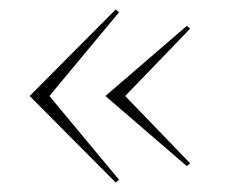

<svg xmlns="http://www.w3.org/2000/svg" viewBox="-20 -465 500 408"><path d="M226 -445 43 -261 226 -77 233 -83 85 -261 233 -439ZM377 -410 204 -261 377 -112 384 -118 246 -261 384 -404Z"/></svg>

Font: Sprat Thin
Style: Regular
Weight: 100
Designer: Ethan Nakache
Foundry: Collletttivo
Version: Version 2.000;Glyphs 3.2 (3217)